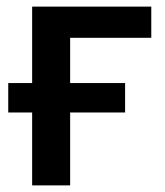

<svg xmlns="http://www.w3.org/2000/svg" viewBox="-20 -560 499 580"><path d="M437 -445.8H191.9V-309.1H357.9V-220.2H191.9V0H77.1V-220.2H4.9V-309.1H77.1V-540H437Z"/></svg>

Font: JBL Sans
Style: Semibold
Weight: 600
Version: Version 1.10